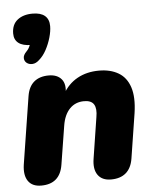

<svg xmlns="http://www.w3.org/2000/svg" viewBox="-56 -842 716 896"><g transform="rotate(-5 302.5 -393.5)"><path d="M141 -576Q126 -562 110 -561Q94 -560 83 -568.5Q72 -577 71.5 -591.5Q71 -606 87 -622Q99 -634 104.5 -650.5Q110 -667 112 -679L111 -650Q72 -650 52 -665.5Q32 -681 32 -710Q32 -752 59 -773.5Q86 -795 130 -795Q168 -795 187.5 -778.5Q207 -762 207 -730Q207 -706 198.5 -676.5Q190 -647 175.5 -620Q161 -593 141 -576ZM101 8Q59 8 40 -19.5Q21 -47 28 -96L78 -413Q85 -457 111 -479Q137 -501 180 -501Q220 -501 240 -477Q260 -453 251 -406L244 -366V-407Q270 -454 314 -478.5Q358 -503 416 -503Q469 -503 506.5 -481Q544 -459 559.5 -412Q575 -365 564 -291L531 -81Q524 -37 498 -14.5Q472 8 428 8Q386 8 366.5 -19.5Q347 -47 355 -96L385 -288Q392 -327 380 -347Q368 -367 334 -367Q293 -367 266.5 -339.5Q240 -312 232 -262L203 -81Q189 8 101 8Z"/></g></svg>

Font: Nunito ExtraLight Black
Style: Italic
Weight: 900
Italic angle: -9°
Version: Version 3.602